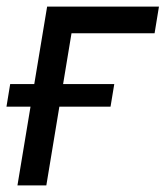

<svg xmlns="http://www.w3.org/2000/svg" viewBox="-23 -561 501 581"><path d="M458 -541 444.8 -460.4H193.4L117.2 0H29.8L119.6 -541ZM-3.4 -238.3 7.8 -306.6H322.8L311.5 -238.3Z"/></svg>

Font: Inter 17pt
Style: Italic
Weight: 400
Italic angle: -9.3988°
Version: Version 4.001;git-66647c0bb